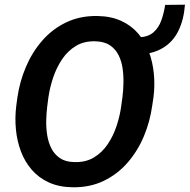

<svg xmlns="http://www.w3.org/2000/svg" viewBox="-20 -789 809 819"><path d="M684.6 -768.1 769 -769Q764.2 -705.1 741.2 -658Q718.3 -610.8 674.8 -584.5Q631.3 -558.1 564.9 -556.2L571.3 -629.9Q611.3 -630.9 634.3 -650.9Q657.2 -670.9 668.2 -702.1Q679.2 -733.4 684.6 -768.1ZM634.8 -375 629.4 -338.9Q620.1 -271 593.8 -208Q567.4 -145 524.4 -95.5Q481.4 -45.9 422.1 -17.3Q362.8 11.2 288.1 9.8Q230.5 8.8 187.5 -11.2Q144.5 -31.2 115.2 -65.2Q85.9 -99.1 69.3 -143.1Q52.7 -187 47.9 -236.8Q43 -286.6 49.3 -336.9L54.2 -373.5Q64 -440.9 90.6 -503.7Q117.2 -566.4 160.4 -616Q203.6 -665.5 262.9 -693.8Q322.3 -722.2 396.5 -720.7Q453.6 -719.7 496.8 -700Q540 -680.2 569.3 -646.2Q598.6 -612.3 615 -568.6Q631.3 -524.9 636.2 -475.1Q641.1 -425.3 634.8 -375ZM497.1 -336.9 502.4 -375Q505.9 -402.8 506.6 -434.8Q507.3 -466.8 502.9 -497.6Q498.5 -528.3 485.6 -554Q472.7 -579.6 449.5 -595.5Q426.3 -611.3 389.2 -612.8Q339.8 -614.7 304.2 -593.3Q268.6 -571.8 244.6 -535.9Q220.7 -500 206.5 -457.5Q192.4 -415 186.5 -374L181.6 -336.4Q178.2 -308.6 177.2 -276.6Q176.3 -244.6 181.2 -213.6Q186 -182.6 198.7 -157Q211.4 -131.3 234.9 -115Q258.3 -98.6 295.4 -97.7Q344.7 -95.7 380.4 -117.2Q416 -138.7 439.9 -174.6Q463.9 -210.4 477.8 -253.2Q491.7 -295.9 497.1 -336.9Z"/></svg>

Font: Roboto SemiBold
Style: Italic
Weight: 600
Designer: Christian Robertson
Foundry: Google
Version: Version 3.009; 2024